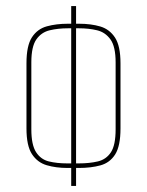

<svg xmlns="http://www.w3.org/2000/svg" viewBox="-20 -611 483 631"><path d="M214 0V-59H202Q164 -59 133.5 -68Q103 -77 85 -104.5Q67 -132 67 -189V-403Q67 -461 85 -488.5Q103 -516 134 -524.5Q165 -533 203 -533H214V-591H230V-533H240Q279 -533 309.5 -524Q340 -515 358 -487.5Q376 -460 376 -403V-189Q376 -131 358.5 -103.5Q341 -76 310 -67.5Q279 -59 239 -59H230V0ZM201 -74H214V-518H203Q171 -518 143.5 -511.5Q116 -505 99.5 -481.5Q83 -458 83 -406V-186Q83 -135 98.5 -111Q114 -87 140.5 -80.5Q167 -74 201 -74ZM230 -74H239Q274 -74 301.5 -80.5Q329 -87 344.5 -110.5Q360 -134 360 -186V-406Q360 -458 343 -481.5Q326 -505 299 -511.5Q272 -518 240 -518H230Z"/></svg>

Font: Alumni Sans Pinstripe
Style: Regular
Weight: 400
Designer: Robert E. Leuschke
Foundry: Robert E. Leuschke
Version: Version 1.010; ttfautohint (v1.8.4.7-5d5b)